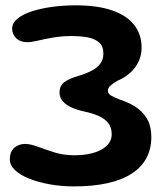

<svg xmlns="http://www.w3.org/2000/svg" viewBox="-20 -640 602 703"><path d="M250.5 42.5Q204.5 42.5 162.5 35Q120.5 27.5 87.2 14.2Q54 1 35 -17Q16 -35 16 -56Q16 -73.5 21.5 -84.5Q27 -95.5 35.8 -101.8Q44.5 -108 54 -110.5Q63.5 -113 71 -113Q91.5 -113 118.8 -102.8Q146 -92.5 179.5 -82Q213 -71.5 251.5 -71.5Q281.5 -71.5 306.5 -76.5Q331.5 -81.5 350 -91.5Q368.5 -101.5 378.8 -115.8Q389 -130 389 -148Q389 -174 375.8 -190.2Q362.5 -206.5 339.5 -216.2Q316.5 -226 287 -232Q260.5 -238 240.5 -247.2Q220.5 -256.5 209.2 -270Q198 -283.5 198 -301Q198 -327 216.5 -340Q235 -353 265.5 -361.5Q292.5 -369.5 313.5 -380Q334.5 -390.5 346.5 -406Q358.5 -421.5 358.5 -444Q358.5 -470 343.8 -483.8Q329 -497.5 302.8 -502.8Q276.5 -508 242 -508Q206 -508 174.2 -502.5Q142.5 -497 118.5 -491.2Q94.5 -485.5 80.5 -485.5Q54 -485.5 39.2 -500.2Q24.5 -515 24.5 -535Q24.5 -556 44.2 -572Q64 -588 97.5 -598.8Q131 -609.5 172.2 -615Q213.5 -620.5 256 -620.5Q338 -620.5 391.8 -601.5Q445.5 -582.5 472 -547.8Q498.5 -513 498.5 -466Q498.5 -437.5 487.2 -414Q476 -390.5 456.2 -373Q436.5 -355.5 410.5 -344.5Q392 -333.5 383.5 -325.8Q375 -318 375 -307.5Q375 -296.5 388.2 -289.2Q401.5 -282 421 -274.5Q448 -266 474 -250.2Q500 -234.5 517 -207.2Q534 -180 534 -137Q534 -95 516.2 -61.5Q498.5 -28 463 -4.8Q427.5 18.5 374.5 30.5Q321.5 42.5 250.5 42.5Z"/></svg>

Font: Gluten Medium
Style: Regular
Weight: 500
Designer: Tyler Finck
Foundry: Etcetera Type Company
Version: Version 1.300